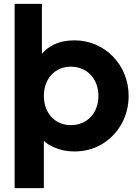

<svg xmlns="http://www.w3.org/2000/svg" viewBox="-20 -765 713 985"><path d="M205 200V-42C220 -28 238 -17 258 -9C289 5 324 12 361 12C414 12 462 -1 504 -26C588 -77 640 -168 640 -273C640 -432 518 -558 362 -558C322 -558 287 -551 256 -536C231 -524 211 -508 195 -489V-745H55V200ZM343 -123C262 -123 205 -185 205 -273C205 -361 262 -423 343 -423C427 -423 485 -360 485 -273C485 -185 427 -123 343 -123Z"/></svg>

Font: Plus Jakarta Sans ExtraBold
Style: Regular
Weight: 800
Designer: Gumpita Rahayu
Foundry: Tokotype
Version: Version 2.071;gftools[0.9.30]